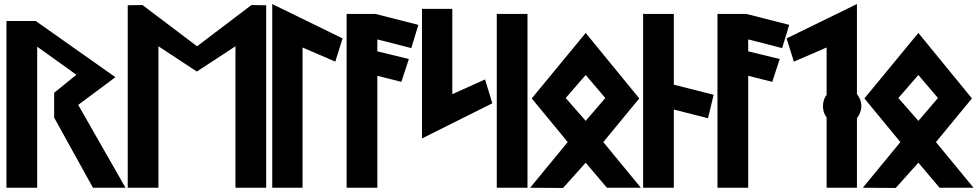

<svg xmlns="http://www.w3.org/2000/svg" viewBox="-20 -929 4837 950"><path d="M367 -410 551 -547 157 -825H12V0H164V-698L358 -559L248 -470V-347L440 0H601Z M1145 0H1297V-903L1224 -904L955 -700L685 -904L612 -903V0H764V-700L954 -575L1145 -700Z M1477 0V-694L1639 -624L1675 -739L1327 -909V0Z M1695 0H1847V-554L1966 -524L2003 -637L1847 -675V-734L2015 -691L2050 -806L1838 -860H1695Z M2068 -244 2416 -418 2380 -536 2218 -463V-885H2068Z M2590 0V-860H2438V0Z M2975 -444 2878 -331 2779 -444 2878 -558ZM2611 -442 2789 -226 2603 0 2766 1 2878 -124 2983 0H3151L2965 -226L3143 -442L2878 -766Z M3314 0V-387L3483 -344L3511 -460L3314 -510V-860H3162V0Z M3530 0H3682V-554L3801 -524L3838 -637L3682 -675V-734L3850 -691L3885 -806L3673 -860H3530Z M4220 -344C4232 -360 4242 -381 4242 -404C4242 -427 4233 -447 4220 -464V-909L3872 -739L3908 -624L4070 -694V-460C4058 -444 4052 -424 4052 -404C4052 -384 4057 -365 4070 -348V0H4220Z M4621 -444 4524 -331 4425 -444 4524 -558ZM4257 -442 4435 -226 4249 0 4412 1 4524 -124 4629 0H4797L4611 -226L4789 -442L4524 -766Z"/></svg>

Font: Ny Stormning
Style: Sv
Weight: 900
Designer: Robert Jablonski, Mew Too
Foundry: Cannot Into Space Fonts
Version: Version 0.90